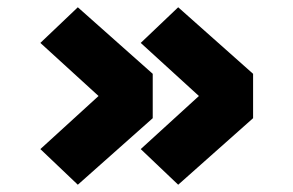

<svg xmlns="http://www.w3.org/2000/svg" viewBox="-20 -534 806 528"><path d="M91 -26ZM251 -270 91 -124 194 -26 400 -209V-331L194 -514L91 -416ZM527 -270 367 -124 470 -26 676 -209V-331L470 -514L367 -416Z"/></svg>

Font: Biryani Black
Style: Regular
Weight: 900
Designer: Dan Reynolds and Mathieu Reguer
Foundry: Dan Reynolds and Mathieu Reguer
Version: Version 1.004; ttfautohint (v1.1) -l 5 -r 5 -G 72 -x 0 -D la